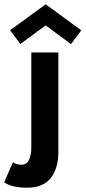

<svg xmlns="http://www.w3.org/2000/svg" viewBox="-84 -655 400 895"><path d="M11 -450 -37 -514 129 -635 295 -513.5 247 -449.5 129 -536.5ZM42 220Q-27.5 220 -64.5 195L-23.5 101Q-7.5 113 15.5 113Q62 113 62 30.5V-410.5H188V53Q188 130 152.5 175Q117 220 42 220Z"/></svg>

Font: League Spartan SemiBold
Style: Regular
Weight: 600
Foundry: The League of Moveable Type
Version: Version 2.002